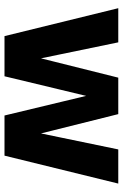

<svg xmlns="http://www.w3.org/2000/svg" viewBox="130 -662 533 832"><g transform="rotate(90 396.0 -246.5)"><path d="M137 0 16 -493H164L247 -92L217 -93L317 -493H475L575 -93L545 -92L628 -493H776L655 0H481L370 -462H422L311 0Z"/></g></svg>

Font: SUSE Thin ExtraBold
Style: Regular
Weight: 800
Version: Version 1.000